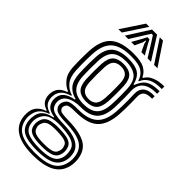

<svg xmlns="http://www.w3.org/2000/svg" viewBox="-301 -828 1071 1071"><g transform="rotate(45 234.0 -293.0)"><path d="M216.6 190Q128.9 190 81.5 159.3Q34.1 128.7 29.4 67.3Q28.6 57.4 29.2 47.6Q29.8 37.9 31.7 29.1Q35.8 6 53.7 -11.9Q71.7 -29.8 96.7 -37.3V-42.3Q72 -49.9 59.8 -64Q47.5 -78.1 44 -101Q43.2 -106 43.2 -113.2Q43.2 -120.3 44 -126.5Q47.5 -153.2 62.6 -169.6Q77.7 -185.9 106.2 -195.9V-201.1Q79.6 -210.5 56.2 -238.4Q32.8 -266.2 30.1 -314.5Q29.3 -332.5 28.9 -348.5Q28.5 -364.6 28.5 -380.2Q28.5 -395.8 28.9 -412Q29.3 -428.2 30.1 -446.1Q34.9 -533.7 79.4 -571.4Q124 -609 217.3 -609Q275.5 -609 303.8 -593.1Q332.2 -577.1 344 -549.8H349Q362 -572.4 384.4 -583.4Q406.8 -594.3 429.7 -597.6Q452.6 -600.8 466.9 -600V-579.9Q414.3 -580.7 385.8 -565.3Q357.4 -549.9 346.1 -520.4H341.1Q332.1 -553 305.4 -570.9Q278.7 -588.9 217.3 -588.9Q136.3 -588.9 97.8 -555.4Q59.3 -521.8 55.1 -445.5Q54.1 -422.3 53.6 -402.1Q53.2 -381.8 53.5 -361Q53.9 -340.2 55.1 -315.2Q58 -263.2 81 -236.6Q104 -210 136.2 -201.3V-196Q102.1 -186.4 85.3 -169.7Q68.6 -153.1 64.7 -127.2Q63.7 -120.6 63.8 -113.8Q63.9 -106.9 64.7 -100.4Q67.5 -80 80.2 -66.1Q93 -52.2 120.6 -43.2V-38.2Q89.7 -27.2 73.5 -10.8Q57.3 5.5 52 28.9Q49.6 38.4 48.7 47.8Q47.8 57.3 48.6 66.9Q54.2 123.1 95 147.7Q135.8 172.3 216.6 172.3Q299.7 172.3 340.8 147.8Q381.8 123.3 390.2 67.3Q391.6 58.5 391.5 48.9Q391.4 39.3 390 29.1Q383.4 -22.4 343.6 -44.6Q303.7 -66.8 221.3 -68.7Q185.7 -69.6 167.2 -73.3Q148.7 -76.9 140.4 -83.7Q132.1 -90.5 127.4 -100.3Q124.7 -105.6 124 -114Q123.3 -122.4 124.9 -127.5Q132.5 -153 150.6 -161.6Q168.7 -170.2 217.3 -169.5Q294.9 -168.5 333 -202.7Q371.1 -236.9 376.2 -314.7Q377.5 -337.7 378 -359.5Q378.5 -381.3 378.3 -403.9Q378.1 -426.6 377.1 -452.3Q375.7 -488.1 398.1 -506.9Q420.5 -525.8 466.9 -523.5V-503.4Q430.9 -504.4 414.8 -492Q398.7 -479.7 399.7 -450Q400.6 -425.9 400.8 -403.4Q401 -380.8 400.5 -358.8Q400.1 -336.7 398.7 -314.3Q392.9 -226.5 350.9 -188Q309 -149.5 217.3 -149.3Q188.5 -149.3 174.6 -146.9Q160.8 -144.4 155.6 -138.6Q150.4 -132.7 147.2 -122.3Q146.6 -120.5 146.5 -116.1Q146.5 -111.7 148.4 -108.4Q152.4 -100.6 158 -96.4Q163.5 -92.2 177.7 -90.5Q191.8 -88.7 221.5 -88Q313.7 -86.2 359.3 -60Q404.9 -33.8 412.3 29.1Q413.6 39.1 413.6 48.4Q413.6 57.6 412.3 67.3Q404.8 129.3 357 159.6Q309.1 190 216.6 190ZM216.6 137Q266.4 137 293.7 128.6Q321 120.1 333 104.4Q345 88.7 348.6 67.3Q350 60.2 349.8 50.6Q349.7 40.9 347.5 28.7Q344.3 5.8 329.1 -7.5Q313.9 -20.7 287.1 -27.2Q260.3 -33.6 221.5 -35.6Q161.5 -39 130.4 -23.9Q99.3 -8.8 88.6 29.2Q85.9 38.3 85.3 48Q84.8 57.7 86.2 67.8Q91.4 107.6 123.6 122.3Q155.8 137 216.6 137ZM216.6 120.1Q160 120.1 134.6 108.1Q109.2 96.1 104.9 67.4Q103.2 57.9 103.9 47.6Q104.7 37.3 107.3 28.9Q115.3 -0.3 141.8 -10.9Q168.3 -21.4 222.4 -20.2Q255.2 -19.5 277.1 -14.9Q299 -10.4 311.4 0Q323.9 10.4 327.7 28.9Q330.4 38.8 330.5 48.3Q330.5 57.7 328.4 67.1Q322.4 97.2 296.6 108.7Q270.7 120.1 216.6 120.1ZM216.6 101.7Q243.3 101.7 261.7 99Q280.2 96.4 291.1 89Q302 81.6 305.9 67.4Q309.8 57.9 309.6 48.4Q309.5 39 305.1 29.1Q302 17.3 291.4 11.1Q280.9 4.8 263.4 2.2Q246 -0.4 221.5 -1Q176.5 -2.4 155.5 4.8Q134.5 12.1 129.6 28.5Q124.4 38.3 123.5 48.3Q122.7 58.4 126.3 67.4Q131.7 87.6 152.8 94.6Q173.8 101.7 216.6 101.7ZM216.6 155.4Q141.6 155.4 106.4 135.9Q71.1 116.4 66.2 68.1Q65.2 57.9 65.8 48.5Q66.3 39.1 68.4 28.9Q73.8 0 93.5 -16.3Q113.1 -32.7 151.6 -40.6V-45.6Q120.2 -50.2 104.2 -63.1Q88.2 -75.9 82.4 -100.7Q81.1 -107.3 80.9 -113Q80.7 -118.7 81.6 -127.2Q84.6 -154.8 105.3 -171.6Q125.9 -188.4 165.4 -195.6V-200.7Q125.9 -210.7 104.3 -237.1Q82.8 -263.5 79.8 -317.6Q78.9 -337.3 78.5 -356.8Q78.1 -376.3 78.5 -397.5Q78.9 -418.7 80 -443.4Q83.6 -511.5 116.9 -540.1Q150.2 -568.8 217.3 -568.8Q272.7 -568.8 299.6 -549.8Q326.5 -530.8 337 -486.9H342Q352.5 -514.7 367.1 -531.4Q381.7 -548 405.6 -555.3Q429.4 -562.5 466.9 -562.6V-542.5Q409.2 -544.5 379.7 -519.9Q350.1 -495.4 353.3 -447.9Q354.4 -427.6 354.5 -403.6Q354.6 -379.5 354.3 -356.9Q354 -334.3 353.1 -318.1Q348.4 -245.8 314.1 -216.9Q279.7 -187.9 217.3 -188.7Q192.6 -189.2 168.7 -183.5Q144.8 -177.8 127.7 -165.3Q110.6 -152.7 105.8 -132Q104.2 -125.1 104.4 -116.3Q104.5 -107.5 106 -101.5Q113.4 -72.8 139.9 -64.1Q166.4 -55.3 221.7 -54Q268.2 -53.2 300.3 -43.4Q332.3 -33.7 350.3 -15.6Q368.2 2.6 371.7 29.3Q373.3 39.6 373.4 49.1Q373.5 58.6 371.9 67.5Q364.1 114.7 326.6 135.1Q289.1 155.4 216.6 155.4ZM217.3 -211.3Q271.1 -211.3 298.1 -236.2Q325.1 -261 328.9 -319.6Q330 -336.7 330.4 -356.5Q330.8 -376.4 330.7 -398.1Q330.7 -419.9 329.7 -442.4Q326.9 -503.4 297.6 -526Q268.3 -548.7 217.3 -548.7Q162.2 -548.7 135.1 -524.1Q108 -499.5 104.8 -441.8Q103.3 -409.7 103.4 -378.3Q103.5 -346.8 104.8 -318.8Q107.9 -262.8 135.1 -237.1Q162.3 -211.3 217.3 -211.3ZM217.3 -231.5Q175.7 -231.5 154.1 -251.5Q132.4 -271.6 129.7 -320.2Q128.3 -350.5 128.4 -380.8Q128.5 -411.1 129.7 -440.1Q132.4 -488.5 153.8 -508.5Q175.2 -528.5 217.3 -528.5Q260.1 -528.5 281.3 -508.7Q302.5 -488.8 304.8 -441.4Q305.7 -420.8 305.8 -400.5Q305.9 -380.1 305.5 -360.2Q305.1 -340.3 303.9 -320.7Q300.9 -272.3 279.6 -251.9Q258.2 -231.5 217.3 -231.5ZM217.3 -251.6Q245.6 -251.6 261.1 -267.5Q276.5 -283.4 279 -322.8Q280.1 -341.3 280.5 -360.2Q280.9 -379.1 280.8 -399Q280.7 -418.9 279.8 -440.2Q278.1 -477.6 262.6 -493Q247.2 -508.4 217.3 -508.4Q187.7 -508.4 172.2 -492.7Q156.8 -477.1 154.7 -439Q153.5 -409.6 153.4 -380.5Q153.3 -351.5 154.7 -321.6Q156.8 -283.1 172.4 -267.3Q188 -251.6 217.3 -251.6ZM59.7 -644.8 146.9 -776.1H172.3L85.8 -644.8ZM110.4 -644.8 193.6 -776.1H233.5L316.7 -644.8H289.7L238.9 -726.6L218.6 -757.7H208.5L188.2 -726.5L137.3 -644.8ZM160.3 -644.8 193.4 -704 205.3 -727.8H221.8L233.8 -704L267.6 -644.8H240.6L219.3 -690.1L215.3 -707.7H211.7L208 -690.1L187.2 -644.8ZM341.2 -644.8 254.8 -776.1H280.1L367.4 -644.8Z"/></g></svg>

Font: Big Shoulders Inline Thin
Style: Regular
Weight: 100
Designer: Patric King
Foundry: XO Type Co
Version: Version 2.002